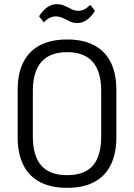

<svg xmlns="http://www.w3.org/2000/svg" viewBox="-20 -897 645 924"><path d="M303 7Q226 7 173 -20.5Q120 -48 92.5 -102.5Q65 -157 65 -236V-464Q65 -544 92.5 -598Q120 -652 173 -679.5Q226 -707 303 -707Q380 -707 432.5 -679.5Q485 -652 512.5 -598Q540 -544 540 -464V-236Q540 -157 512.5 -102.5Q485 -48 432.5 -20.5Q380 7 303 7ZM303 -54Q387 -54 427 -100Q467 -146 467 -241V-459Q467 -553 426 -599.5Q385 -646 303 -646Q221 -646 179.5 -599.5Q138 -553 138 -459V-241Q138 -146 179 -100Q220 -54 303 -54ZM168 -819Q187 -848 208 -862.5Q229 -877 253 -877Q274 -877 290.5 -869.5Q307 -862 323.5 -853.5Q340 -845 356 -845Q372 -845 386 -852Q400 -859 414 -874L437 -845Q419 -816 397.5 -801Q376 -786 352 -786Q332 -786 315 -794.5Q298 -803 282 -810.5Q266 -818 248 -818Q233 -818 219 -811Q205 -804 191 -789Z"/></svg>

Font: Pathway Extreme SemiCondensed Light
Style: Regular
Weight: 300
Width: 4
Version: Version 1.001;gftools[0.9.26]